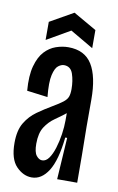

<svg xmlns="http://www.w3.org/2000/svg" viewBox="-81 -727 482 783"><g transform="rotate(10 160.0 -335.0)"><path d="M107 11Q72 11 43 -19Q14 -49 14 -116Q14 -168 33 -199.5Q52 -231 81 -251.5Q110 -272 139 -289Q168 -306 182 -317Q196 -328 200.5 -340Q205 -352 205 -372Q205 -406 195.5 -434.5Q186 -463 158 -463Q147 -463 134.5 -453.5Q122 -444 115 -414Q108 -384 114 -323L28 -334Q23 -396 34 -436Q45 -476 65.5 -498Q86 -520 112 -529Q138 -538 163 -538Q231 -538 261.5 -488.5Q292 -439 292 -344V-231Q293 -174 293.5 -116Q294 -58 294 0H211Q214 -43 216.5 -86.5Q219 -130 222 -173H214Q204 -78 176 -33.5Q148 11 107 11ZM137 -65Q153 -65 165 -82Q177 -99 185.5 -126.5Q194 -154 198.5 -184.5Q203 -215 203 -242V-272Q183 -256 159 -239.5Q135 -223 118.5 -197.5Q102 -172 102 -128Q102 -93 113 -79Q124 -65 137 -65ZM66 -551V-626L163 -681L259 -626V-551L163 -607Z"/></g></svg>

Font: Bricolage Grotesque 48pt Condensed
Style: Regular
Weight: 400
Width: 3
Designer: Mathieu Triay
Foundry: Atelier Triay
Version: Version 1.000; ttfautohint (v1.8.4.7-5d5b);gftools[0.9.32]